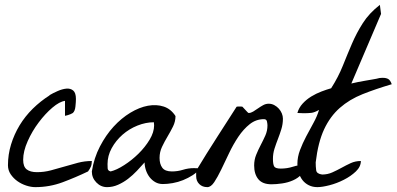

<svg xmlns="http://www.w3.org/2000/svg" viewBox="-20 -768 1630 789"><path d="M247.1 -353.5Q224.6 -350.6 195.3 -325.7Q166 -300.8 139.2 -265.1Q112.3 -229.5 93.8 -188Q75.2 -146.5 75.2 -111.3Q75.2 -83 89.8 -71.8Q104.5 -60.5 131.8 -60.5Q161.1 -60.5 189 -67.9Q216.8 -75.2 244.6 -83.5Q272.5 -91.8 300.3 -99.1Q328.1 -106.4 357.4 -106.4Q357.4 -92.8 353.5 -83.5Q349.6 -74.2 341.8 -63.5Q291 -39.1 237.3 -19Q183.6 1 125 1Q107.4 1 87.9 -5.4Q68.4 -11.7 51.8 -23.4Q35.2 -35.2 23.9 -51.8Q12.7 -68.4 12.7 -88.9Q12.7 -132.8 25.4 -174.3Q38.1 -215.8 60.5 -252.9Q83 -290 114.7 -321.3Q146.5 -352.5 183.6 -376V-377Q198.2 -385.7 217.3 -394Q236.3 -402.3 252.9 -403.8Q269.5 -405.3 280.8 -396Q292 -386.7 292 -361.3Q292 -349.6 290 -330.6Q288.1 -311.5 279.3 -303.7Q271.5 -298.8 258.8 -294.9Q252.9 -293 247.1 -292Z M357.4 -63.5Q366.2 -119.1 390.6 -166Q415 -212.9 446.8 -247.6Q478.5 -282.2 515.6 -304.7Q552.7 -327.1 587.9 -333.5Q623 -339.8 652.8 -330.1Q682.6 -320.3 701.2 -291Q701.2 -268.6 690.9 -248Q680.7 -227.5 668.5 -207Q656.2 -186.5 646 -165Q635.7 -143.6 635.7 -119.1Q635.7 -93.8 647 -78.6Q658.2 -63.5 686.5 -63.5Q710 -63.5 731.9 -70.3Q753.9 -77.1 776.4 -77.1Q780.3 -77.1 789.6 -76.7Q798.8 -76.2 801.8 -76.2Q790 -59.6 771.5 -47.9Q752.9 -36.1 732.4 -27.8Q711.9 -19.5 689.9 -15.6Q668 -11.7 649.4 -11.7Q631.8 -11.7 618.2 -19.5Q604.5 -27.3 594.7 -40Q585 -52.7 579.6 -68.8Q574.2 -85 574.2 -100.6Q559.6 -84 542.5 -65.9Q525.4 -47.9 506.3 -33.2Q487.3 -18.6 465.3 -8.8Q443.4 1 419.9 1Q394.5 1 376 -18.1Q357.4 -37.1 357.4 -63.5ZM421.9 -93.8Q421.9 -85.9 422.4 -76.2Q422.9 -66.4 434.6 -63.5Q459 -69.3 490.2 -89.4Q521.5 -109.4 548.8 -136.2Q576.2 -163.1 594.7 -193.8Q613.3 -224.6 613.3 -252.9Q613.3 -254.9 612.8 -259.3Q612.3 -263.7 612.3 -265.6Q579.1 -265.6 544.9 -252Q510.7 -238.3 483.4 -214.4Q456.1 -190.4 439 -159.2Q421.9 -127.9 421.9 -93.8Z M786.1 -43.9Q786.1 -52.7 786.1 -57.6Q786.1 -62.5 787.6 -66.9Q789.1 -71.3 792 -76.2Q794.9 -81.1 799.8 -88.9Q807.6 -102.5 829.1 -136.7Q850.6 -170.9 875 -209Q899.4 -247.1 921.4 -281.2Q943.4 -315.4 952.1 -329.1Q953.1 -330.1 957.5 -330.1Q961.9 -330.1 963.9 -330.1Q965.8 -330.1 970.7 -330.1Q975.6 -330.1 976.6 -329.1Q977.5 -328.1 981 -324.2Q984.4 -320.3 988.8 -315.9Q993.2 -311.5 996.6 -307.6Q1000 -303.7 1002 -303.7Q1010.7 -303.7 1020.5 -309.6Q1030.3 -315.4 1040.5 -322.8Q1050.8 -330.1 1061.5 -335.9Q1072.3 -341.8 1084 -341.8Q1096.7 -341.8 1107.4 -335.9Q1118.2 -330.1 1126 -321.3Q1133.8 -312.5 1138.2 -301.8Q1142.6 -291 1142.6 -280.3Q1142.6 -257.8 1136.2 -237.3Q1129.9 -216.8 1122.1 -196.8Q1114.3 -176.8 1107.9 -156.7Q1101.6 -136.7 1101.6 -115.2Q1101.6 -93.8 1106.4 -84.5Q1111.3 -75.2 1133.8 -75.2Q1160.2 -75.2 1184.1 -83Q1208 -90.8 1233.4 -90.8Q1233.4 -67.4 1219.2 -51.8Q1205.1 -36.1 1184.1 -26.9Q1163.1 -17.6 1139.2 -14.2Q1115.2 -10.7 1095.7 -10.7Q1058.6 -10.7 1041.5 -31.7Q1024.4 -52.7 1024.4 -87.9Q1024.4 -111.3 1032.7 -131.8Q1041 -152.3 1051.3 -171.9Q1061.5 -191.4 1070.3 -210.9Q1079.1 -230.5 1079.1 -252.9Q1079.1 -258.8 1077.1 -268.6Q1075.2 -278.3 1064.5 -278.3Q1032.2 -278.3 1006.3 -257.8Q980.5 -237.3 959.5 -206.1Q938.5 -174.8 921.4 -138.7Q904.3 -102.5 889.2 -71.3Q874 -40 860.4 -19.5Q846.7 1 832 1Q811.5 1 798.8 -11.7Q786.1 -24.4 786.1 -43.9Z M1202.1 -94.7Q1202.1 -123 1212.9 -151.4Q1223.6 -179.7 1238.3 -207.5Q1252.9 -235.4 1268.1 -262.7Q1283.2 -290 1291 -316.4Q1272.5 -305.7 1259.3 -304.2Q1246.1 -302.7 1227.5 -302.7Q1225.6 -302.7 1215.3 -303.2Q1205.1 -303.7 1202.1 -303.7Q1208 -325.2 1223.6 -342.3Q1239.3 -359.4 1259.3 -371.6Q1279.3 -383.8 1301.3 -392.1Q1323.2 -400.4 1340.8 -405.3Q1370.1 -451.2 1388.7 -497.6Q1407.2 -543.9 1426.3 -588.4Q1445.3 -632.8 1471.2 -673.3Q1497.1 -713.9 1541 -748L1545.9 -710.9L1423.8 -424.8Q1434.6 -427.7 1450.2 -430.7Q1465.8 -433.6 1481.9 -436.5Q1498 -439.5 1513.2 -441.9Q1528.3 -444.3 1539.1 -447.3Q1540 -447.3 1544.9 -447.8Q1549.8 -448.2 1552.7 -448.2Q1566.4 -448.2 1575.2 -443.4Q1584 -438.5 1589.8 -421.9Q1523.4 -402.3 1469.7 -380.9Q1416 -359.4 1376.5 -324.7Q1336.9 -290 1312 -236.8Q1287.1 -183.6 1277.3 -100.6Q1277.3 -83 1279.3 -68.4Q1281.2 -53.7 1303.7 -50.8Q1326.2 -50.8 1345.7 -59.6Q1365.2 -68.4 1383.8 -78.6Q1402.3 -88.9 1421.4 -97.7Q1440.4 -106.4 1462.9 -106.4Q1462.9 -83 1442.4 -63.5Q1421.9 -43.9 1393.1 -29.3Q1364.3 -14.6 1334 -6.8Q1303.7 1 1284.2 1Q1264.6 1 1249 -6.8Q1233.4 -14.6 1223.1 -27.8Q1212.9 -41 1207.5 -58.6Q1202.1 -76.2 1202.1 -94.7Z"/></svg>

Font: La Belle Aurore
Style: Regular
Weight: 400
Version: Version 1.001 2001